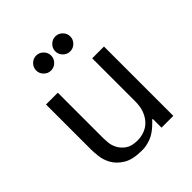

<svg xmlns="http://www.w3.org/2000/svg" viewBox="-199 -840 979 979"><g transform="rotate(-45 290.5 -350.0)"><path d="M80 -500V-175Q80 -157 83.5 -125.5Q87 -94 104 -63.5Q121 -33 157.5 -10.5Q194 12 260 12Q289 13 323.5 0.5Q358 -12 393 -47L409 -63H413V0H498V-500H413V-190Q413 -151 402 -123Q391 -95 373 -76.5Q355 -58 331 -49Q307 -40 281 -40Q239 -40 215.5 -56.5Q192 -73 180.5 -95Q169 -117 167 -138.5Q165 -160 165 -170V-500ZM167 -658Q167 -636 183 -620Q199 -604 221 -604Q243 -604 259 -620Q275 -636 275 -658Q275 -680 259 -696Q243 -712 221 -712Q199 -712 183 -696Q167 -680 167 -658ZM305 -658Q305 -636 321 -620Q337 -604 359 -604Q381 -604 397 -620Q413 -636 413 -658Q413 -680 397 -696Q381 -712 359 -712Q337 -712 321 -696Q305 -680 305 -658Z"/></g></svg>

Font: Tenor Sans
Style: Regular
Weight: 400
Designer: Denis Masharov
Foundry: Denis Masharov
Version: Version 1.1